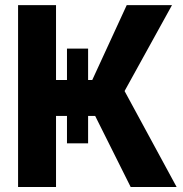

<svg xmlns="http://www.w3.org/2000/svg" viewBox="-20 -748 731 768"><path d="M332.4 -553.5V-174.6H247.9V-553.5ZM52.3 -727.5H204.1V-427.9H349L486.9 -727.5H668L478.3 -383.8L686.5 0H502.7L360.7 -284.2H204.1V0H52.3Z"/></svg>

Font: Intratopia Thin
Style: Regular
Weight: 100
Designer: Rasmus Andersson
Foundry: rsms
Version: Version 3.000;Glyphs 3.2.3 (3260)